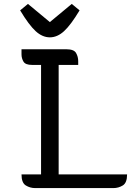

<svg xmlns="http://www.w3.org/2000/svg" viewBox="-20 -962 670 982"><path d="M90 -70H190V-630H144Q110 -630 100 -647Q90 -664 90 -684V-710H320Q358 -710 369 -691Q380 -672 380 -649V-630H280V-70H630Q630 -27 608 -13.5Q586 0 560 0H160Q134 0 112 -13.5Q90 -27 90 -70ZM123 -942 235 -849 347 -942 387 -909Q342 -834 307.5 -802.5Q273 -771 235 -771Q197 -771 162.5 -802.5Q128 -834 83 -909Z"/></svg>

Font: Warnes
Style: Regular
Weight: 400
Designer: Eduardo Rodriguez Tunni
Foundry: Eduardo Rodriguez Tunni
Version: Version 1.002; ttfautohint (v1.8.4.7-5d5b);gftools[0.9.23]